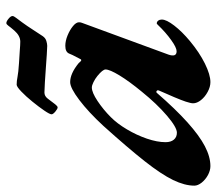

<svg xmlns="http://www.w3.org/2000/svg" viewBox="-83 -610 683 605"><g transform="rotate(-90 258.5 -307.5)"><path d="M37.6 14Q24 14 9.5 6.3Q-4.9 -1.5 -14.5 -13.5Q-24 -25.6 -24 -36.6Q-24 -66.8 -6.2 -103.7Q11.7 -140.5 53 -193Q94.4 -245.5 164.3 -323.2Q207.7 -370.2 245.8 -399Q283.9 -427.9 302.3 -427.9Q329 -427.9 361.5 -401.6Q368.1 -394.2 369.1 -393.7Q370 -393.1 371 -393.1Q373 -393.1 373.7 -393.8Q374.4 -394.5 377 -399.9Q384.5 -414.1 387.5 -420.3Q390.5 -426.6 392.4 -431.6Q397.6 -443.2 416.7 -443.2Q432.2 -443.2 449.4 -436.1Q466.6 -429 478.7 -419.1Q490.8 -409.2 490.8 -400.1Q490.8 -394.3 488.7 -389.8L389 -118.3Q380.1 -92.5 399.5 -92.5Q411 -92.5 434.8 -109.6Q458.7 -126.6 482.6 -151.6Q485.4 -154.5 485.9 -154.7Q486.3 -155 487.5 -155Q492.3 -155 495.9 -150.5Q499.4 -145.9 499.4 -139.1Q499.4 -124.7 480.5 -100.1Q461.6 -75.5 431.8 -50.7Q395.6 -20.6 360.6 -3.3Q325.5 14 302.3 14Q287.4 14 271.7 5.5Q255.9 -2.9 245.7 -15.6Q235.5 -28.3 235.5 -40.6Q235.5 -47.5 240.7 -63.6Q242.5 -69.3 246.4 -79.2Q250.3 -89 255.1 -100.6Q259.9 -112.2 265.4 -124.2Q270.9 -136.2 275.4 -147.3Q278 -152.5 274.6 -155.1Q271.2 -157.8 268.5 -154.9Q217.3 -95.9 175.5 -58.4Q133.6 -20.8 100.2 -3.4Q66.8 14 37.6 14ZM142.8 -91.6Q159.9 -91.6 196.8 -123.2Q233.8 -154.8 272.4 -202.6Q304.6 -241.7 323.4 -272.5Q342.1 -303.4 342.1 -316.4Q342.1 -325.3 321.7 -342Q312.4 -349.5 302.1 -354.5Q291.9 -359.6 285.2 -359.6Q269.7 -359.6 242.7 -341.6Q215.7 -323.6 192.2 -300.2Q171.5 -279.7 153.4 -249.1Q135.2 -218.5 124.1 -186.1Q113 -153.6 113 -127.3Q113 -110.6 121 -101.1Q129 -91.6 142.8 -91.6ZM222.5 -467.4Q218 -467.4 209.4 -474.6Q200.8 -481.9 200.8 -486.5Q200.8 -492.1 212.4 -509.2Q224 -526.3 240.6 -546.7Q257.1 -567.1 272.5 -581.8Q287.8 -596.5 294.3 -596.5Q305.6 -596.5 318.9 -593.8Q332.1 -591.1 362.5 -589.1Q384.5 -588.1 402.4 -586.6Q420.3 -585.1 430 -585.1Q448.4 -585.1 465 -604.2Q475.2 -616 479.8 -622.5Q484.4 -629 488.2 -629Q493.7 -629 502.1 -622Q510.5 -615.1 510.5 -609.5Q510.5 -605.7 504.6 -598.1Q498.7 -590.4 490 -578.5Q478.8 -563.2 467.5 -545.5Q456.2 -527.8 447 -514.2Q441 -505.6 431.8 -502.9Q422.7 -500.2 416.4 -500.2Q407.9 -500.2 388.4 -501.6Q369 -503 345.5 -504.6Q322 -506.2 301.1 -507.6Q280.1 -509 269.5 -509Q258.3 -509 250.3 -498.7Q238.2 -482.7 232.3 -475Q226.3 -467.4 222.5 -467.4Z"/></g></svg>

Font: EB Garamond
Style: Italic
Weight: 400
Italic angle: -17.2°
Designer: Georg Duffner and Octavio Pardo
Foundry: Georg Duffner
Version: Version 1.001